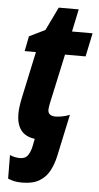

<svg xmlns="http://www.w3.org/2000/svg" viewBox="-60 -699 498 967"><g transform="rotate(5 189.0 -216.0)"><path d="M90 231Q64 231 48 227Q32 223 18 217L17 98Q30 104 44 106.5Q58 109 68 109Q96 109 109 89Q122 69 127 42L134 6Q85 -1 63 -31.5Q41 -62 41 -112Q41 -145 51 -192L102 -430H45L60 -506L140 -545L197 -663H298L274 -549H378L353 -430H249L195 -181Q193 -171 191.5 -162Q190 -153 190 -146Q190 -130 200.5 -122.5Q211 -115 228 -115Q241 -115 260.5 -118.5Q280 -122 300 -130L255 80Q246 123 227.5 157.5Q209 192 176 211.5Q143 231 90 231Z"/></g></svg>

Font: Noto Sans Condensed ExtraBold
Style: Italic
Weight: 800
Width: 3
Italic angle: -12°
Designer: Monotype Design Team
Foundry: Monotype Imaging Inc.
Version: Version 2.013; ttfautohint (v1.8.4.7-5d5b)